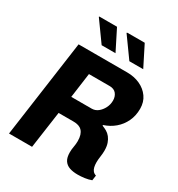

<svg xmlns="http://www.w3.org/2000/svg" viewBox="-208 -1032 1092 1176"><g transform="rotate(30 337.5 -444.5)"><path d="M517 8Q484 8 459.5 -0.5Q435 -9 421.5 -29.5Q408 -50 408 -87Q408 -107 412 -128.5Q416 -150 416 -169Q416 -194 410.5 -211.5Q405 -229 394.5 -240Q384 -251 369 -256Q354 -261 333 -261H228L191 0H28L124 -686H468Q518 -686 558.5 -667.5Q599 -649 623.5 -614.5Q648 -580 648 -532Q648 -483 629 -443Q610 -403 577 -375Q544 -347 501 -333L500 -328Q517 -322 532.5 -313Q548 -304 560 -289Q572 -274 579.5 -252.5Q587 -231 587 -201Q587 -180 583.5 -157.5Q580 -135 580 -115Q580 -97 583.5 -82Q587 -67 595.5 -57Q604 -47 618 -43L613 -7Q592 1 566.5 4.5Q541 8 517 8ZM246 -385H390Q415 -385 434.5 -400.5Q454 -416 466.5 -440.5Q479 -465 479 -493Q479 -521 463.5 -540.5Q448 -560 416 -560H270ZM445 -752 343 -894 348 -897H470L543 -752ZM249 -752 147 -894 149 -897H274L347 -752Z"/></g></svg>

Font: Chivo Medium
Style: Bold Italic
Weight: 700
Italic angle: -8.05°
Version: Version 2.002